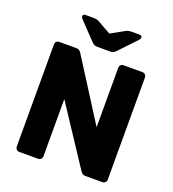

<svg xmlns="http://www.w3.org/2000/svg" viewBox="-159 -1026 1036 1148"><g transform="rotate(20 359.5 -452.5)"><path d="M95 0Q84 0 77 -7.5Q70 -15 70 -25V-675Q70 -686 77 -693Q84 -700 95 -700H201Q218 -700 225.5 -692.5Q233 -685 235 -681L479 -297V-675Q479 -686 486 -693Q493 -700 504 -700H624Q635 -700 642 -693Q649 -686 649 -675V-26Q649 -15 642 -7.5Q635 0 624 0H517Q501 0 493.5 -8Q486 -16 484 -19L240 -389V-25Q240 -15 233 -7.5Q226 0 215 0ZM317 -750Q307 -750 299.5 -753.5Q292 -757 282 -767L179 -875Q171 -883 171 -891Q171 -905 187 -905H237Q246 -905 255 -903.5Q264 -902 272 -898L359 -849L447 -898Q455 -902 464 -903.5Q473 -905 481 -905H532Q547 -905 547 -891Q547 -883 539 -875L437 -767Q427 -757 419.5 -753.5Q412 -750 402 -750Z"/></g></svg>

Font: DVN-Rubik
Style: Bold
Weight: 700
Designer: Hubert and Fischer
Foundry: Hubert & Fischer
Version: Version 2.102